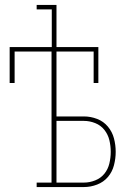

<svg xmlns="http://www.w3.org/2000/svg" viewBox="-20 -755 540 775"><path d="M128 0V-18H188V-547H39V-420H19V-565H189V-717H128V-735H208V-565H377V-420H358V-547H208V-285H319Q346 -285 372 -275Q398 -265 415.5 -244Q433 -223 440 -196.5Q447 -170 447 -142Q447 -115 440 -88Q433 -61 415.5 -40.5Q398 -20 372 -10Q346 0 319 0ZM208 -18H319Q342 -18 364.5 -27Q387 -36 401.5 -54Q416 -72 421.5 -95.5Q427 -119 427 -142Q427 -166 421.5 -189Q416 -212 401.5 -230.5Q387 -249 364.5 -258Q342 -267 319 -267H208Z"/></svg>

Font: Iosevka Curly Slab Thin
Style: Regular
Weight: 100
Monospace: yes
Designer: Belleve Invis
Foundry: Belleve Invis
Version: Version 22.1.2; ttfautohint (v1.8.4)